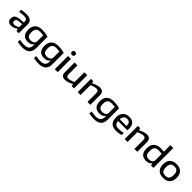

<svg xmlns="http://www.w3.org/2000/svg" viewBox="592 -3060 5532 5532"><g transform="rotate(45 3358.0 -294.5)"><path d="M193 5Q117 5 78.5 -32Q40 -69 40 -140Q40 -221 90 -262Q140 -303 251 -311L390 -322V-346Q390 -379 384 -400.5Q378 -422 363 -435.5Q348 -449 321.5 -454.5Q295 -460 253 -460Q179 -460 81 -441L72 -526Q131 -537 179.5 -541.5Q228 -546 276 -546Q394 -546 450.5 -501.5Q507 -457 507 -364V0H412L400 -68H393Q341 -30 291 -12.5Q241 5 193 5ZM240 -80Q275 -80 313.5 -93.5Q352 -107 390 -133V-256L288 -247Q252 -244 227 -237.5Q202 -231 187 -219.5Q172 -208 165.5 -191.5Q159 -175 159 -152Q159 -114 178.5 -97Q198 -80 240 -80Z M870 219Q815 219 758 213Q701 207 662 197L669 109Q705 117 753 124Q801 131 849 131Q892 131 929 123Q966 115 994 95Q1022 75 1038 41Q1054 7 1054 -44V-90H1047Q990 -5 867 -5Q749 -5 687 -69.5Q625 -134 625 -270Q625 -342 646 -394.5Q667 -447 705 -481.5Q743 -516 797 -533Q851 -550 916 -550Q965 -550 1024.5 -543Q1084 -536 1164 -514V-54Q1164 28 1139.5 81Q1115 134 1074 164.5Q1033 195 980 207Q927 219 870 219ZM896 -95Q928 -95 955.5 -103Q983 -111 1003.5 -126Q1024 -141 1035.5 -163Q1047 -185 1047 -213V-453Q1021 -457 986 -460.5Q951 -464 913 -464Q826 -464 784.5 -422Q743 -380 743 -277Q743 -227 751.5 -192Q760 -157 778.5 -135.5Q797 -114 826 -104.5Q855 -95 896 -95Z M1530 219Q1475 219 1418 213Q1361 207 1322 197L1329 109Q1365 117 1413 124Q1461 131 1509 131Q1552 131 1589 123Q1626 115 1654 95Q1682 75 1698 41Q1714 7 1714 -44V-90H1707Q1650 -5 1527 -5Q1409 -5 1347 -69.5Q1285 -134 1285 -270Q1285 -342 1306 -394.5Q1327 -447 1365 -481.5Q1403 -516 1457 -533Q1511 -550 1576 -550Q1625 -550 1684.5 -543Q1744 -536 1824 -514V-54Q1824 28 1799.5 81Q1775 134 1734 164.5Q1693 195 1640 207Q1587 219 1530 219ZM1556 -95Q1588 -95 1615.5 -103Q1643 -111 1663.5 -126Q1684 -141 1695.5 -163Q1707 -185 1707 -213V-453Q1681 -457 1646 -460.5Q1611 -464 1573 -464Q1486 -464 1444.5 -422Q1403 -380 1403 -277Q1403 -227 1411.5 -192Q1420 -157 1438.5 -135.5Q1457 -114 1486 -104.5Q1515 -95 1556 -95Z M2033 -639Q1997 -639 1981 -654.5Q1965 -670 1965 -705Q1965 -740 1981 -756Q1997 -772 2033 -772Q2069 -772 2085.5 -755.5Q2102 -739 2102 -705Q2102 -673 2085.5 -656Q2069 -639 2033 -639ZM1974 -540H2092V0H1974Z M2386 10Q2314 10 2277 -29Q2240 -68 2240 -141V-540H2357V-178Q2357 -127 2375.5 -105Q2394 -83 2437 -83Q2461 -83 2486.5 -88.5Q2512 -94 2538.5 -102.5Q2565 -111 2590 -121.5Q2615 -132 2638 -141V-540H2756V0H2658L2651 -68H2647Q2603 -47 2570.5 -32.5Q2538 -18 2509 -8.5Q2480 1 2451 5.5Q2422 10 2386 10Z M2907 -540H3004L3011 -476H3018Q3104 -515 3162 -532.5Q3220 -550 3268 -550Q3341 -550 3382 -512Q3423 -474 3423 -399V0H3305V-359Q3305 -412 3284.5 -434.5Q3264 -457 3220 -457Q3182 -457 3131 -442Q3080 -427 3024 -403V0H2907Z M3786 219Q3731 219 3674 213Q3617 207 3578 197L3585 109Q3621 117 3669 124Q3717 131 3765 131Q3808 131 3845 123Q3882 115 3910 95Q3938 75 3954 41Q3970 7 3970 -44V-90H3963Q3906 -5 3783 -5Q3665 -5 3603 -69.5Q3541 -134 3541 -270Q3541 -342 3562 -394.5Q3583 -447 3621 -481.5Q3659 -516 3713 -533Q3767 -550 3832 -550Q3881 -550 3940.5 -543Q4000 -536 4080 -514V-54Q4080 28 4055.5 81Q4031 134 3990 164.5Q3949 195 3896 207Q3843 219 3786 219ZM3812 -95Q3844 -95 3871.5 -103Q3899 -111 3919.5 -126Q3940 -141 3951.5 -163Q3963 -185 3963 -213V-453Q3937 -457 3902 -460.5Q3867 -464 3829 -464Q3742 -464 3700.5 -422Q3659 -380 3659 -277Q3659 -227 3667.5 -192Q3676 -157 3694.5 -135.5Q3713 -114 3742 -104.5Q3771 -95 3812 -95Z M4474 9Q4201 9 4201 -265Q4201 -403 4269.5 -476Q4338 -549 4469 -549Q4699 -549 4699 -308Q4699 -285 4697.5 -266.5Q4696 -248 4691 -234H4317Q4320 -193 4331.5 -164Q4343 -135 4363.5 -117Q4384 -99 4415 -91Q4446 -83 4489 -83Q4533 -83 4583 -90Q4633 -97 4675 -109L4680 -23Q4634 -8 4579.5 0.5Q4525 9 4474 9ZM4465 -464Q4395 -464 4358.5 -425.5Q4322 -387 4317 -305H4593Q4590 -391 4560.5 -427.5Q4531 -464 4465 -464Z M4821 -540H4918L4925 -476H4932Q5018 -515 5076 -532.5Q5134 -550 5182 -550Q5255 -550 5296 -512Q5337 -474 5337 -399V0H5219V-359Q5219 -412 5198.5 -434.5Q5178 -457 5134 -457Q5096 -457 5045 -442Q4994 -427 4938 -403V0H4821Z M5696 10Q5578 10 5516 -56.5Q5454 -123 5454 -264Q5454 -337 5475 -390.5Q5496 -444 5534.5 -479.5Q5573 -515 5627 -532.5Q5681 -550 5746 -550Q5783 -550 5816.5 -546.5Q5850 -543 5876 -541V-808H5993V0H5892L5882 -70H5874Q5818 10 5696 10ZM5726 -80Q5757 -80 5784.5 -87.5Q5812 -95 5832 -110Q5852 -125 5864 -146Q5876 -167 5876 -194V-453Q5850 -457 5815.5 -460.5Q5781 -464 5743 -464Q5699 -464 5667 -454Q5635 -444 5614 -421Q5593 -398 5582.5 -361Q5572 -324 5572 -270Q5572 -217 5580.5 -181Q5589 -145 5608 -122.5Q5627 -100 5656 -90Q5685 -80 5726 -80Z M6393 10Q6258 10 6186 -62Q6114 -134 6114 -270Q6114 -406 6186 -478Q6258 -550 6393 -550Q6528 -550 6599 -478Q6670 -406 6670 -270Q6670 -134 6599 -62Q6528 10 6393 10ZM6393 -82Q6477 -82 6514.5 -126Q6552 -170 6552 -270Q6552 -369 6514.5 -413Q6477 -457 6393 -457Q6309 -457 6271 -413Q6233 -369 6233 -270Q6233 -171 6271 -126.5Q6309 -82 6393 -82Z"/></g></svg>

Font: Encode Sans Wide
Style: Medium
Weight: 500
Designer: Pablo Impallari, Andres Torresi
Foundry: Pablo Impallari, Andres Torresi
Version: Version 1.000; ttfautohint (v1.00) -l 8 -r 50 -G 200 -x 14 -